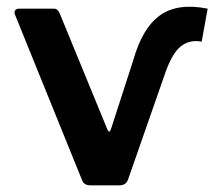

<svg xmlns="http://www.w3.org/2000/svg" viewBox="-20 -556 643 576"><path d="M252 0Q231 0 226 -16L25 -512Q22 -520 25.5 -525Q29 -530 37 -530H142Q153 -530 159 -516L302 -168Q308 -154 313 -169L380 -376Q407 -472 460 -510Q513 -548 603 -530L585 -431Q549 -438 522.5 -417Q496 -396 475 -335L364 -17Q358 0 338 0Z"/></svg>

Font: Libre Franklin SemiBold
Style: Regular
Weight: 600
Designer: Pablo Impallari, Rodrigo Fuenzalida, Nhung Nguyen
Foundry: Impallari Type
Version: Version 3.000